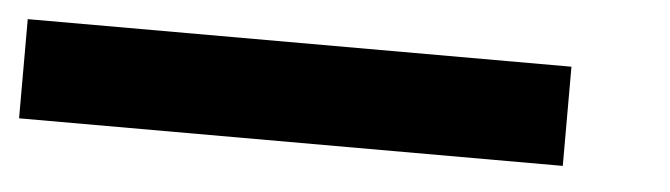

<svg xmlns="http://www.w3.org/2000/svg" viewBox="-25 -91 754 216"><g transform="rotate(5 352.0 17.0)"><path d="M0 -39V73H614V-39Z"/></g></svg>

Font: MintSans
Style: Bold
Weight: 700
Version: Version 2.0